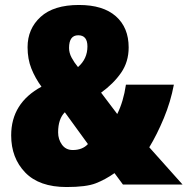

<svg xmlns="http://www.w3.org/2000/svg" viewBox="-20 -743 755 773"><path d="M295 -601Q332 -601 332 -556Q332 -506 294 -473Q279 -491 268.5 -510.5Q258 -530 258 -550Q258 -601 295 -601ZM241 -291 334 -163Q312 -139 273 -139Q245 -139 229.5 -160.5Q214 -182 214 -210Q214 -264 241 -291ZM298 -723Q196 -723 143.5 -675Q91 -627 91 -553Q91 -505 106.5 -466.5Q122 -428 147 -394Q25 -328 25 -198Q25 -107 81.5 -48.5Q138 10 248 10Q327 10 365.5 -5Q404 -20 441 -46L475 0H715L581 -150Q612 -201 639.5 -267Q667 -333 680 -402H487Q477 -334 452 -284L387 -370Q437 -406 467.5 -450Q498 -494 498 -552Q498 -632 446.5 -677.5Q395 -723 298 -723Z"/></svg>

Font: Noto Sans Display SemiCondensed Black
Style: Regular
Weight: 900
Width: 4
Designer: Monotype Design Team
Foundry: Monotype Imaging Inc.
Version: Version 1.900